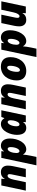

<svg xmlns="http://www.w3.org/2000/svg" viewBox="1726 -2329 843 4335"><g transform="rotate(-90 2147.5 -161.5)"><path d="M11 0H201L258 -271C278 -369 311 -412 347 -412C366 -412 383 -399 383 -371C383 -348 378 -318 374 -302L312 0H502L564 -294C571 -329 576 -369 576 -406C576 -491 533 -563 429 -563C360 -563 314 -539 278 -477H274L280 -553H128Z M582 240H772L797 121C815 34 820 -9 824 -61H828C854 -18 891 10 941 10C1092 10 1188 -176 1188 -359C1188 -489 1125 -563 1025 -563C970 -563 930 -539 900 -492H896L902 -553H750ZM902 -143C876 -143 860 -171 860 -212C860 -298 896 -410 953 -410C980 -410 994 -385 994 -341C994 -246 954 -143 902 -143Z M1427 10C1492 10 1529 -19 1557 -60H1561L1556 0H1708L1825 -553H1674L1648 -485H1644C1616 -532 1579 -563 1516 -563C1347 -563 1270 -335 1270 -201C1270 -44 1342 10 1427 10ZM1506 -143C1478 -143 1464 -168 1464 -212C1464 -307 1509 -410 1560 -410C1587 -410 1600 -382 1600 -341C1600 -321 1598 -300 1594 -280C1582 -209 1548 -143 1506 -143Z M1847 0H2037L2094 -271C2114 -369 2147 -412 2183 -412C2202 -412 2219 -399 2219 -371C2219 -348 2214 -318 2210 -302L2148 0H2338L2400 -294C2407 -329 2412 -369 2412 -406C2412 -491 2369 -563 2265 -563C2196 -563 2150 -539 2114 -477H2110L2116 -553H1964Z M2712 10C2917 10 3025 -161 3025 -350C3025 -486 2948 -563 2811 -563C2606 -563 2499 -392 2499 -203C2499 -67 2576 10 2712 10ZM2733 -133C2708 -133 2693 -154 2693 -197C2693 -306 2734 -421 2789 -421C2815 -421 2830 -399 2830 -356C2830 -248 2789 -133 2733 -133Z M3026 240H3216L3241 121C3259 34 3264 -9 3268 -61H3272C3298 -18 3335 10 3385 10C3536 10 3632 -176 3632 -359C3632 -489 3569 -563 3469 -563C3414 -563 3374 -539 3344 -492H3340L3346 -553H3194ZM3346 -143C3320 -143 3304 -171 3304 -212C3304 -298 3340 -410 3397 -410C3424 -410 3438 -385 3438 -341C3438 -246 3398 -143 3346 -143Z M3866 10C3936 10 3982 -14 4018 -76H4021L4016 0H4168L4285 -553H4095L4037 -283C4016 -185 3981 -142 3949 -142C3929 -142 3912 -156 3912 -183C3912 -207 3917 -236 3921 -253L3984 -553H3794L3732 -259C3725 -224 3720 -184 3720 -147C3720 -62 3763 10 3866 10Z"/></g></svg>

Font: Noto Sans UI Black
Style: Italic
Weight: 900
Italic angle: -372°
Designer: Monotype Design Team
Foundry: Monotype Imaging Inc.
Version: Version 1.901